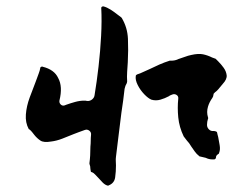

<svg xmlns="http://www.w3.org/2000/svg" viewBox="-20 -547 790 601"><path d="M380 -352Q379 -337 378 -322Q377 -307 378 -292Q378 -291 377.5 -289.5Q377 -288 377 -287Q372 -279 370 -269Q368 -250 365.5 -232Q363 -214 360 -194Q356 -160 351.5 -125.5Q347 -91 343 -56Q342 -49 342.5 -42.5Q343 -36 343 -29Q343 -10 340.5 8Q338 26 321 33Q320 34 319 34H317Q309 32 301.5 24.5Q294 17 288 10Q283 5 278 -0.5Q273 -6 268 -8Q264 -8 264 -12L263 -18Q263 -27 260 -34V-37Q263 -58 263 -88Q264 -97 264 -106.5Q264 -116 265 -125Q266 -133 259.5 -138Q253 -143 245 -140Q236 -137 227 -133.5Q218 -130 210 -127Q193 -120 175 -113Q157 -106 140 -104Q117 -100 106.5 -107Q96 -114 88 -124Q84 -129 80.5 -133.5Q77 -138 72 -142Q71 -142 70.5 -142.5Q70 -143 70 -143Q59 -163 61 -189Q63 -215 73 -242Q83 -269 92 -292Q97 -306 101 -316.5Q105 -327 106 -334Q106 -337 109 -338Q110 -338 111.5 -338.5Q113 -339 114 -338Q150 -329 162 -303Q177 -276 166 -232Q165 -225 170 -220Q175 -215 182 -217L187 -219Q201 -224 215.5 -228Q230 -232 244 -232Q250 -232 252 -231Q261 -230 268 -235.5Q275 -241 276 -249Q283 -291 288.5 -339Q294 -387 296.5 -434.5Q299 -482 297 -521Q296 -523 299 -526Q300 -527 304 -527Q315 -524 326 -517Q337 -510 347 -502Q350 -500 353 -497.5Q356 -495 359 -493Q359 -493 361 -491Q379 -461 380.5 -425.5Q382 -390 380 -352ZM677 -284Q675 -281 672 -278Q669 -275 667 -272Q665 -269 659 -263Q656 -261 653.5 -258.5Q651 -256 649 -254Q649 -253 648.5 -252Q648 -251 648 -250Q648 -246 645 -241Q640 -234 636.5 -227Q633 -220 631 -213Q626 -196 631 -180Q631 -178 632 -178Q632 -177 631.5 -176.5Q631 -176 631 -175Q628 -166 628 -156Q628 -148 634 -142Q640 -136 648 -137Q654 -137 657 -135Q660 -134 660 -130Q660 -129 661 -125.5Q662 -122 663 -118Q665 -107 667.5 -93Q670 -79 666 -69Q666 -68 665.5 -67.5Q665 -67 665 -66L662 -64Q656 -60 656 -54Q656 -50 651 -48H645Q634 -48 624 -53Q617 -55 607 -57Q604 -57 604 -58Q595 -65 589.5 -73Q584 -81 579 -88Q572 -100 565 -107Q560 -113 555 -120Q541 -149 538 -179.5Q535 -210 538 -238Q539 -246 532.5 -250Q526 -254 519 -251Q517 -250 514 -249Q511 -248 509 -246Q496 -239 482 -235Q468 -231 454 -235Q444 -239 431.5 -252Q419 -265 411 -281Q403 -297 405 -309Q405 -312 409 -314Q419 -317 429 -322Q439 -327 449 -331Q463 -338 479 -345Q495 -352 511 -357H515Q527 -357 536 -361L538 -362Q548 -365 558.5 -369Q569 -373 579 -375Q601 -380 615.5 -377Q630 -374 644 -367Q647 -366 649.5 -365Q652 -364 655 -363Q655 -363 657 -361L663 -355Q672 -346 680 -335Q688 -324 689.5 -311.5Q691 -299 677 -284Z"/></svg>

Font: Slackside One
Style: Regular
Weight: 400
Version: Version 1.000